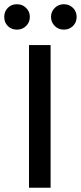

<svg xmlns="http://www.w3.org/2000/svg" viewBox="-56 -887 382 907"><path d="M67.5 -849.5Q85 -832 85 -807Q85 -782 67.5 -764.5Q50 -747 24 -747Q-2 -747 -19 -764Q-36 -781 -36 -807Q-36 -833 -19 -850Q-2 -867 24 -867Q50 -867 67.5 -849.5ZM288.5 -850Q306 -833 306 -807Q306 -781 288.5 -764Q271 -747 245.5 -747Q220 -747 202.5 -764.5Q185 -782 185 -807Q185 -832 202.5 -849.5Q220 -867 245.5 -867Q271 -867 288.5 -850ZM183 0H81V-674H183Z"/></svg>

Font: Hind Mysuru Medium
Style: Regular
Weight: 500
Designer: Manushi Parikh, Hitesh Malaviya
Foundry: Indian Type Foundry
Version: Version 0.703;PS 1.0;hotconv 1.0.86;makeotf.lib2.5.63406